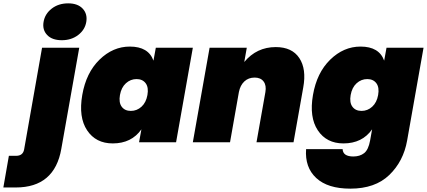

<svg xmlns="http://www.w3.org/2000/svg" viewBox="-151 -849 2548 1146"><path d="M218 -609Q160 -609 130.5 -640Q101 -671 109 -718Q117 -766 157.5 -797.5Q198 -829 256 -829Q313 -829 342.5 -797.5Q372 -766 364 -718Q356 -671 315.5 -640Q275 -609 218 -609ZM100 -564H322L215 39Q175 270 -57 270H-131L-98 81H-55Q-14 81 -7 43Z M624 -571Q735 -571 765 -487L779 -564H1000L900 0H679L693 -77Q634 7 522 7Q421 7 369 -71Q317 -149 340 -282Q363 -415 443 -493Q523 -571 624 -571ZM693.5 -212Q721 -237 729 -282Q737 -327 718.5 -352Q700 -377 664 -377Q628 -377 600.5 -352Q573 -327 565 -282Q557 -237 575.5 -212Q594 -187 630 -187Q666 -187 693.5 -212Z M1380 0 1433 -299Q1440 -339 1422.5 -362.5Q1405 -386 1369 -386Q1332 -386 1307.5 -363Q1283 -340 1275 -300L1222 0H1000L1100 -564H1322L1307 -479Q1381 -568 1495 -568Q1592 -568 1635.5 -502.5Q1679 -437 1659 -327L1601 0Z M2001 -571Q2112 -571 2142 -487L2156 -564H2377L2279 -10Q2257 114 2172.5 195.5Q2088 277 1940 277Q1805 277 1736.5 213.5Q1668 150 1676 41H1894Q1896 85 1958 85Q1997 85 2022.5 65Q2048 45 2058 -10L2070 -77Q2011 7 1899 7Q1798 7 1746 -71Q1694 -149 1717 -282Q1740 -415 1820 -493Q1900 -571 2001 -571ZM2070.5 -212Q2098 -237 2106 -282Q2114 -327 2095.5 -352Q2077 -377 2041 -377Q2005 -377 1977.5 -352Q1950 -327 1942 -282Q1934 -237 1952.5 -212Q1971 -187 2007 -187Q2043 -187 2070.5 -212Z"/></svg>

Font: Poppins Black
Style: Italic
Weight: 900
Italic angle: -10°
Designer: Ninad Kale (Devanagari), Jonny Pinhorn (Latin)
Foundry: Indian Type Foundry
Version: Version 3.200;PS 1.000;hotconv 16.6.54;makeotf.lib2.5.65590